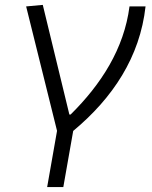

<svg xmlns="http://www.w3.org/2000/svg" viewBox="-20 -544 626 789"><path d="M173.8 224.6H240.2L280.8 -5.9C443.8 -141.6 555.2 -310.1 578.1 -517.6H512.2C489.7 -343.3 395.5 -197.3 270 -73.2H265.1L155.8 -523.9L87.4 -517.6L214.4 -6.3Z"/></svg>

Font: Cascadia Mono PL Light
Style: Italic
Weight: 300
Italic angle: -10°
Monospace: yes
Designer: Aaron Bell
Foundry: Saja Typeworks
Version: Version 2404.023